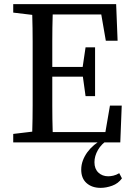

<svg xmlns="http://www.w3.org/2000/svg" viewBox="-20 -689 643 929"><path d="M138 -310V-359Q138 -424 138 -488Q138 -552 136 -617L44 -628V-669H542L549 -492H492L470 -619H235Q233 -555 233 -491Q233 -427 233 -365H380L394 -460H440V-224H394L381 -318H233Q233 -243 233 -178Q233 -113 235 -50H490L512 -178H569L562 0H44V-41L136 -52Q138 -115 138 -179.5Q138 -244 138 -310ZM373 132Q373 109 381 87.5Q389 66 403 47Q417 28 435.5 12.5Q454 -3 474 -13H503Q471 7 454 36.5Q437 66 437 96Q437 128 456 146Q475 164 504 164Q514 164 528 161Q542 158 557 149L570 174Q552 199 523 209.5Q494 220 467 220Q425 220 399 197Q373 174 373 132Z"/></svg>

Font: Source Serif Pro
Style: Regular
Weight: 400
Designer: Frank Grießhammer
Foundry: Adobe Systems Incorporated
Version: Version 2.000;PS 1.000;hotconv 16.6.51;makeotf.lib2.5.65220